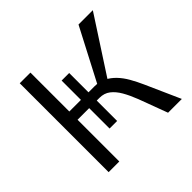

<svg xmlns="http://www.w3.org/2000/svg" viewBox="-161 -831 1005 1005"><g transform="rotate(-45 341.5 -329.0)"><path d="M546 0 486 -161Q469 -205 450 -238Q431 -271 406.5 -290Q382 -309 347 -309H172V-370H371Q407 -370 435 -356Q463 -342 486 -318Q509 -294 527.5 -261.5Q546 -229 562 -193L648 0ZM106 0V-658H185V0ZM370 -330 541 -658H647L434 -330ZM327 -158H271V-513H327Z"/></g></svg>

Font: Ysabeau Office Medium
Style: Regular
Weight: 500
Designer: Christian Thalmann (Catharsis Fonts)
Version: Version 2.001;gftools[0.9.30]; featfreeze: tnum,lnum,ss02